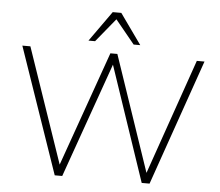

<svg xmlns="http://www.w3.org/2000/svg" viewBox="-60 -1003 1225 1071"><g transform="rotate(5 552.0 -467.5)"><path d="M285 0 42 -705H87L322 -19H292L535 -705H574L807 -19H780L1019 -705H1062L816 0H772L545 -672H565L327 0ZM407 -765 528 -935H576L697 -765H660L552 -897L444 -765Z"/></g></svg>

Font: Mulish ExtraLight
Style: Regular
Weight: 200
Designer: Vernon Adams
Foundry: Vernon Adams
Version: Version 3.603